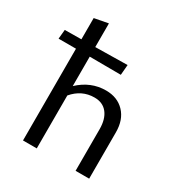

<svg xmlns="http://www.w3.org/2000/svg" viewBox="-189 -836 896 955"><g transform="rotate(30 259.5 -359.0)"><path d="M315 -422Q381 -422 421 -380Q461 -338 461 -266V0H383V-239Q383 -297 357 -330Q331 -363 283 -363Q210 -363 160 -304V0H81V-527H-19L-14 -580L81 -581V-703L160 -718V-582L344 -585L339 -526L160 -527V-358Q228 -422 315 -422Z"/></g></svg>

Font: EauTest Medium
Style: Regular
Weight: 500
Designer: Christian Thalmann (Catharsis Fonts)
Version: Version 0.001;PS 000.001;hotconv 1.0.88;makeotf.lib2.5.64775